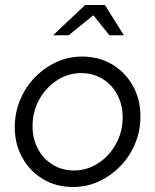

<svg xmlns="http://www.w3.org/2000/svg" viewBox="-20 -737 621 767"><path d="M272 10Q205 10 152.5 -21Q100 -52 69.5 -106.5Q39 -161 39 -229Q39 -286 60 -337Q81 -388 118.5 -427Q156 -466 204.5 -488.5Q253 -511 308 -511Q375 -511 427.5 -480Q480 -449 510.5 -395Q541 -341 541 -272Q541 -215 520 -164Q499 -113 461.5 -74Q424 -35 375.5 -12.5Q327 10 272 10ZM275 -56Q328 -56 372.5 -85Q417 -114 443.5 -162.5Q470 -211 470 -268Q470 -319 448.5 -359Q427 -399 389.5 -422Q352 -445 305 -445Q252 -445 207.5 -416Q163 -387 136.5 -339Q110 -291 110 -233Q110 -183 131.5 -142.5Q153 -102 190.5 -79Q228 -56 275 -56ZM192 -596 320 -717H399L475 -596H417L353 -676L254 -596Z"/></svg>

Font: Red Hat Display
Style: Italic
Weight: 400
Italic angle: -12°
Designer: Pentagram, MCKL
Foundry: Pentagram, MCKL
Version: Version 1.023; ttfautohint (v1.8.3)